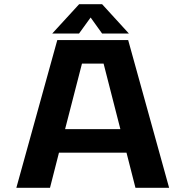

<svg xmlns="http://www.w3.org/2000/svg" viewBox="-20 -890 890 910"><path d="M591 -731H464L409.5 -807L354.5 -731H227.5L355 -870H464ZM622 0 579.5 -166.5H259.5L217 0H57.5L251.5 -700H587.5L781.5 0ZM368.5 -588.5 288.5 -278H550.5L471 -588.5Z"/></svg>

Font: League Mono Wide SemiBold
Style: Regular
Weight: 600
Width: 8
Designer: Tyler Finck
Foundry: The League of Moveable Type / Tyler Finck
Version: Version 2.210